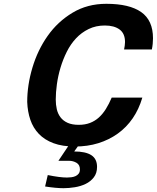

<svg xmlns="http://www.w3.org/2000/svg" viewBox="-20 -756 824 1009"><path d="M123 -220Q123 -309 150.5 -401Q178 -493 230.5 -567.5Q283 -642 361 -689Q439 -736 539 -736Q660 -736 722 -692.5Q784 -649 784 -555Q784 -541 782.5 -525.5Q781 -510 778 -496H632Q634 -507 635.5 -516Q637 -525 637 -535Q637 -580 608.5 -601Q580 -622 531 -622Q484 -622 446 -603.5Q408 -585 379.5 -554.5Q351 -524 331 -484Q311 -444 298 -400.5Q285 -357 279 -313.5Q273 -270 273 -233Q273 -206 278.5 -182Q284 -158 298 -139.5Q312 -121 335.5 -110.5Q359 -100 394 -100Q427 -100 453 -110Q479 -120 499.5 -138.5Q520 -157 536.5 -183.5Q553 -210 567 -243H728Q710 -182 677.5 -134.5Q645 -87 599 -54Q553 -21 496.5 -3.5Q440 14 374 14Q308 14 261 -3.5Q214 -21 184 -52.5Q154 -84 139.5 -126.5Q125 -169 123 -220ZM413 -20 370 40Q430 40 460 59.5Q490 79 490 121Q490 154 473 176Q456 198 430 210.5Q404 223 373 228Q342 233 314 233Q275 233 217 224L231 164Q295 177 332 177Q343 177 355 175.5Q367 174 377 169.5Q387 165 393.5 156.5Q400 148 400 134Q400 110 382 99.5Q364 89 343 89H287L360 -20Z"/></svg>

Font: Perun
Style: Bold Italic
Weight: 700
Italic angle: -12°
Foundry: Copyright (c) Stefan Peev, Context Ltd, 2016
Version: Version 1.027